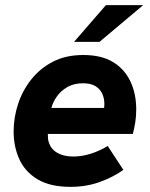

<svg xmlns="http://www.w3.org/2000/svg" viewBox="-20 -717 583 747"><path d="M254 10Q175 10 126 -19.5Q77 -49 55 -98Q33 -147 33 -205Q33 -260 50.5 -313Q68 -366 102.5 -409Q137 -452 187 -477.5Q237 -503 304 -503Q374 -503 419 -476Q464 -449 487 -401Q510 -353 510 -291Q510 -265 506.5 -242.5Q503 -220 497 -196H166Q166 -190 166.5 -185.5Q167 -181 167 -175Q173 -141 199.5 -124.5Q226 -108 264 -108Q299 -108 333.5 -119Q368 -130 399 -149L460 -56Q419 -27 367 -8.5Q315 10 254 10ZM380 -272Q383 -283 384.5 -293Q386 -303 386 -313Q386 -334 378 -352Q370 -370 352 -381.5Q334 -393 303 -393Q267 -393 241.5 -378Q216 -363 200.5 -340.5Q185 -318 180 -297H426ZM268 -554 392 -697H537L367 -554Z"/></svg>

Font: Hanken Grotesk ExtraBold
Style: Italic
Weight: 800
Italic angle: -8°
Designer: Alfredo Marco Pradil
Foundry: Hanken Design Co.
Version: Version 3.013